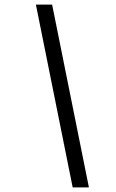

<svg xmlns="http://www.w3.org/2000/svg" viewBox="-20 -750 509 840"><path d="M137 -730H208L369 70H298Z"/></svg>

Font: Work Sans
Style: Italic
Weight: 400
Italic angle: -13°
Designer: Wei Huang
Foundry: Wei Huang
Version: Version 2.012